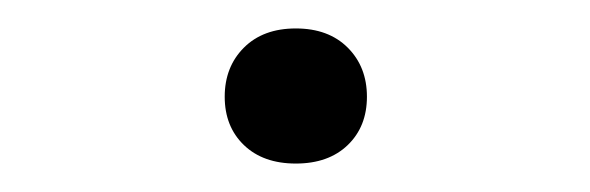

<svg xmlns="http://www.w3.org/2000/svg" viewBox="-20 -423 415 135"><path d="M188 -403Q211 -403 224.5 -389.5Q238 -376 238 -355Q238 -334 224.5 -321Q211 -308 188 -308Q165 -308 151.5 -321Q138 -334 138 -355Q138 -376 151.5 -389.5Q165 -403 188 -403Z"/></svg>

Font: Freesentation 4 Regular
Style: Regular
Weight: 400
Designer: glyphs from Roboto by Christian Robertson / Hangul glyphs from Noto Sans CJK(Source Han Sans) by Jang Soo-young and Kang
Foundry: PT&
Version: Version 2.001